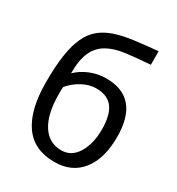

<svg xmlns="http://www.w3.org/2000/svg" viewBox="-180 -856 905 983"><g transform="rotate(30 272.0 -364.0)"><path d="M504.9 -254.9Q504.9 -128.9 448.5 -56.9Q392.1 15.1 289.1 15.1Q168 15.1 108.4 -70.3Q48.8 -155.8 48.8 -318.8Q48.8 -413.1 58.8 -479Q68.8 -544.9 89.8 -589.8Q110.8 -634.8 143.8 -661.9Q176.8 -689 223.4 -704.6Q270 -720.2 331.1 -728Q392.1 -735.8 469.2 -743.2V-663.1Q387.2 -657.2 325.2 -649.2Q263.2 -641.1 221.2 -616.9Q179.2 -592.8 158.2 -546.9Q137.2 -501 137.2 -420.9Q168.9 -452.1 213.9 -470.5Q258.8 -488.8 307.1 -488.8Q504.9 -488.8 504.9 -254.9ZM418 -251Q418 -335 387 -377Q356 -418.9 288.1 -418.9Q248.5 -418.9 207.5 -397Q166.5 -375 137.2 -339.8L136.2 -318.8V-297.9Q136.2 -181.2 176.5 -117.7Q216.8 -54.2 290 -54.2Q350.1 -54.2 384 -110.1Q418 -166 418 -251Z"/></g></svg>

Font: ClearSansRegular
Style: Regular
Weight: 400
Foundry: Intel Corporation
Version: Version 1.00